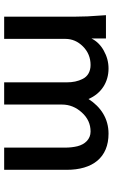

<svg xmlns="http://www.w3.org/2000/svg" viewBox="175 -730 554 945"><g transform="rotate(90 452.5 -257.0)"><path d="M170.9 0V-301.3C170.9 -334 183.1 -362.8 208 -387.7C232.9 -412.6 263.7 -425.3 299.3 -425.3C332 -425.3 356 -410.6 367.7 -386.7C379.9 -362.8 384.8 -337.9 384.8 -307.1V0H494.1V-284.7C494.1 -321.3 507.3 -354 533.2 -382.3C559.1 -411.1 590.3 -425.3 627 -425.3C664.6 -425.3 689.9 -397.5 699.2 -360.8C703.6 -342.8 706.1 -322.3 706.1 -298.8V0H815.4V-307.1C815.4 -436.5 754.4 -513.7 637.2 -513.7C563.5 -513.7 505.9 -476.1 466.8 -415C439.5 -479 382.8 -513.7 316.9 -513.7C285.6 -513.7 256.3 -505.9 228.5 -490.2C201.2 -475.1 181.2 -454.6 168.9 -429.7V-501H54.2C54.7 -485.8 58.1 -449.2 60.1 -410.2C61 -390.6 61.5 -370.1 61.5 -348.6V0Z"/></g></svg>

Font: Ride SemiBold
Style: Regular
Weight: 600
Version: Version 3.000